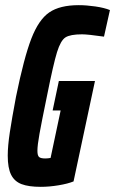

<svg xmlns="http://www.w3.org/2000/svg" viewBox="-20 -716 446 744"><path d="M10 -113Q10 -150 18 -203Q26 -256 42 -341Q73 -493 101.5 -566.5Q130 -640 171 -668Q212 -696 285 -696Q315 -696 349.5 -691Q384 -686 406 -677L383 -574Q320 -583 298 -583Q252 -583 233.5 -571Q215 -559 201 -514Q187 -469 162 -344Q141 -242 133 -197.5Q125 -153 125 -132Q125 -113 131.5 -107.5Q138 -102 155 -102Q166 -102 176 -104L215 -288H184L208 -402H348L265 -13Q243 -4 207 2Q171 8 138 8Q91 8 63.5 -2.5Q36 -13 23 -39Q10 -65 10 -113Z"/></svg>

Font: Saira Ultra Condensed ExtraBold
Style: Italic
Weight: 800
Width: 1
Italic angle: -12°
Designer: Hector Gatti with collaboration of the Omnibus-Type team
Foundry: Omnibus-Type
Version: Version 1.001; ttfautohint (v1.8)